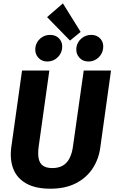

<svg xmlns="http://www.w3.org/2000/svg" viewBox="-20 -1118 688 1155"><path d="M483.6 -693.6H647.8L583.1 -229.1Q573.5 -159.1 536.2 -103.2Q498.9 -47.3 435.4 -15Q371.9 17.2 282.9 17.2Q193.2 17.2 137.3 -14.6Q81.5 -46.4 59.8 -102.8Q38.2 -159.3 47.9 -232.5L112.6 -693.6H276.8L212.5 -235.4Q206.8 -192.2 212.9 -163.3Q219 -134.5 239 -120.8Q259.1 -107 294.7 -107Q332 -107 357.5 -121.6Q382.9 -136.2 398.2 -165.9Q413.5 -195.6 419.2 -238.8ZM528.6 -908.1Q564.3 -908.1 584.9 -884Q605.4 -859.8 600.1 -824.7Q595.8 -792.9 571 -770.4Q546.2 -748 511.5 -748Q477.3 -748 456.2 -772.6Q435 -797.3 439.6 -832.1Q443.9 -864.2 469.4 -886.2Q494.9 -908.1 528.6 -908.1ZM281.4 -908.1Q317.2 -908.1 337.9 -884Q358.6 -859.8 353.3 -824.7Q349 -792.9 324 -770.4Q299 -748 264.3 -748Q229.9 -748 209 -772.6Q188.2 -797.3 192.8 -832.1Q197.1 -864.2 222.2 -886.2Q247.4 -908.1 281.4 -908.1ZM263.2 -1015 358.4 -1097.6 465.1 -925.9 401.1 -874Z"/></svg>

Font: Fira Sans Variable
Style: Italic
Weight: 397
Italic angle: -8°
Designer: Carrois Corporate & Edenspiekermann AG
Foundry: Carrois Corporate GbR & Edenspiekermann AG
Version: Version 4.202